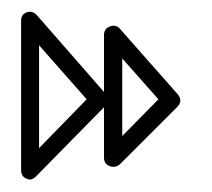

<svg xmlns="http://www.w3.org/2000/svg" viewBox="-20 -478 353 319"><path d="M15.1 -194.8C15.1 -188.5 18.1 -183.6 23.9 -181.2C25.9 -180.2 27.8 -179.7 29.8 -179.7C33.2 -179.7 36.6 -181.6 40 -185.1L152.8 -299.8V-215.8C152.8 -209.5 155.8 -204.6 162.1 -202.1C168.5 -199.7 174.3 -200.7 179.2 -205.1L274.9 -300.8C281.2 -307.1 281.2 -314.5 274.9 -321.8L179.2 -430.2C174.8 -435.5 168.9 -436.5 162.6 -434.1C156.2 -431.6 152.8 -426.8 152.8 -419.9V-325.2L41 -453.1C37.6 -456.5 34.2 -458.5 30.3 -458.5C28.8 -458.5 26.9 -458 24.4 -457.5C18.1 -455.1 15.1 -450.7 15.1 -443.8ZM44.9 -231.9V-402.8L124 -313ZM183.1 -252V-380.9L243.2 -313Z"/></svg>

Font: Nemoy
Style: Light
Weight: 300
Designer: BSozoo
Foundry: BSozoo
Version: Version 001.000